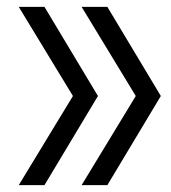

<svg xmlns="http://www.w3.org/2000/svg" viewBox="-20 -540 500 560"><path d="M293.1 0H218L376 -260L218 -520H293.1L449.1 -260ZM109.7 0H34.7L192.7 -260L34.7 -520H109.7L265.7 -260Z"/></svg>

Font: M PLUS 2 Thin
Style: Regular
Weight: 100
Designer: Coji Morishita
Foundry: UNDERFOREST DESIGN
Version: Version 1.001